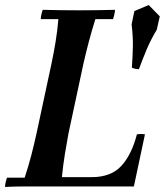

<svg xmlns="http://www.w3.org/2000/svg" viewBox="-26 -741 655 763"><path d="M508 -697 565 -721 609 -676 597 -623Q572 -581 556 -542.5Q540 -504 526 -466Q512 -466 498 -472Q501 -512 502 -553.5Q503 -595 497 -644ZM-6 2Q-6 -6 -3.5 -17Q-1 -28 2 -35H72Q87 -80 98.5 -124.5Q110 -169 119 -210L179 -490Q188 -533 195 -575.5Q202 -618 206 -665H136Q136 -673 138.5 -684Q141 -695 144 -702Q178 -701 215.5 -700.5Q253 -700 287 -700Q322 -700 359 -700.5Q396 -701 431 -702Q431 -695 428.5 -684Q426 -673 423 -665H353Q339 -620 328 -579Q317 -538 306 -490L246 -210Q239 -172 232 -129.5Q225 -87 220 -37H338Q415 -37 456 -81.5Q497 -126 518 -207Q534 -210 550 -207L506 0H138Q104 0 66.5 0Q29 0 -6 2Z"/></svg>

Font: Poltawski Nowy Medium
Style: Italic
Weight: 500
Italic angle: -12°
Version: Version 1.001;gftools[0.9.25]